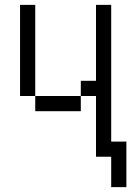

<svg xmlns="http://www.w3.org/2000/svg" viewBox="-20 -645 540 790"><path d="M437.5 0Q437.5 0 437.5 125H500V-62.5H437.5V-625H375V-312.5H312.5V-250H125V-187.5H312.5V-250H375Q375 -250 375 0ZM125 -250Q125 -250 125 -625H62.5Q62.5 -625 62.5 -250Z"/></svg>

Font: Unifont
Style: Regular
Weight: 500
Version: Version 15.1.04